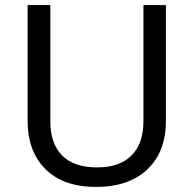

<svg xmlns="http://www.w3.org/2000/svg" viewBox="-20 -734 771 764"><path d="M640.1 -713.9V-252Q640.1 -129.9 566.4 -60.1Q492.7 9.8 361.8 9.8Q232.4 9.8 161.1 -60.8Q89.8 -131.3 89.8 -253.9V-713.9H180.2V-251Q180.2 -163.6 226.8 -115.7Q273.4 -67.9 367.2 -67.9Q455.6 -67.9 503.2 -115.2Q550.8 -162.6 550.8 -252V-713.9Z"/></svg>

Font: Noto Sans Malayalam
Style: Regular
Weight: 400
Designer: Monotype Design team
Foundry: Monotype Imaging Inc.
Version: Version 1.02